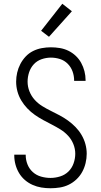

<svg xmlns="http://www.w3.org/2000/svg" viewBox="-20 -995 540 1023"><path d="M249 8Q224 8 200 4Q176 0 153.5 -10Q131 -20 112.5 -36Q94 -52 81.5 -73Q69 -94 62.5 -118Q56 -142 56 -167V-171H117V-168Q117 -143 126.5 -119Q136 -95 155 -78Q174 -61 199 -54Q224 -47 249 -47Q275 -47 300.5 -55Q326 -63 344.5 -81Q363 -99 372 -124.5Q381 -150 381 -176Q381 -202 371 -227Q361 -252 343 -271.5Q325 -291 302.5 -305Q280 -319 256.5 -331Q233 -343 210 -355.5Q187 -368 165.5 -383Q144 -398 125.5 -417.5Q107 -437 93.5 -459.5Q80 -482 73 -507.5Q66 -533 66 -560Q66 -584 71.5 -608Q77 -632 88.5 -654Q100 -676 117 -694Q134 -712 156 -723Q178 -734 202.5 -738.5Q227 -743 251 -743Q275 -743 299 -739Q323 -735 344.5 -724.5Q366 -714 383.5 -697.5Q401 -681 412.5 -660Q424 -639 430 -615.5Q436 -592 436 -568V-564H375V-566Q375 -591 366.5 -614.5Q358 -638 340.5 -655.5Q323 -673 299.5 -680.5Q276 -688 251 -688Q226 -688 201.5 -679.5Q177 -671 160 -652.5Q143 -634 135 -609.5Q127 -585 127 -560Q127 -533 137 -508Q147 -483 164.5 -463.5Q182 -444 204.5 -430Q227 -416 250.5 -404.5Q274 -393 297.5 -380.5Q321 -368 342.5 -352.5Q364 -337 382.5 -318Q401 -299 414.5 -276Q428 -253 435 -227.5Q442 -202 442 -176Q442 -151 436 -126Q430 -101 418 -79Q406 -57 387.5 -39.5Q369 -22 346.5 -11Q324 0 299 4Q274 8 249 8ZM241 -799 199 -831 312 -975 363 -935Z"/></svg>

Font: Iosevka SS18 Light
Style: Regular
Weight: 300
Monospace: yes
Designer: Belleve Invis
Foundry: Belleve Invis
Version: Version 25.1.1; ttfautohint (v1.8.4)